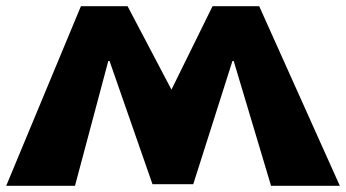

<svg xmlns="http://www.w3.org/2000/svg" viewBox="-37 -597 1112 617"><path d="M834 0H1055L796 -577H646L514 -309L373 -577H223L-17 0H204L311 -401H315L453 -5H584L710 -401H714Z"/></svg>

Font: Hussar Milosc
Style: Bold
Weight: 700
Foundry: Cannot Into Space Fonts
Version: Version 1.02